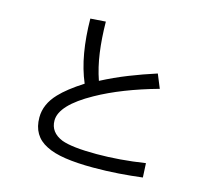

<svg xmlns="http://www.w3.org/2000/svg" viewBox="-111 -844 1141 1047"><g transform="rotate(15 460.0 -320.5)"><path d="M361 -714Q362 -620 373 -540.5Q384 -461 408 -392Q481 -430 555.5 -459.5Q630 -489 708 -514L740 -436Q539 -380 401 -303Q230 -208 230 -121Q230 -54 301 -25Q360 -3 499 -3Q563 -3 631.5 -8.5Q700 -14 772 -25L776 55Q712 63 643 68Q574 73 499 73Q408 73 341.5 63Q275 53 233 31Q146 -12 146 -116Q146 -191 207 -255Q251 -302 337 -357Q306 -430 291 -517.5Q276 -605 275 -708Z"/></g></svg>

Font: BM YEONSUNG
Style: Regular
Weight: 400
Designer: Bongjin Kim; Myungsoo Han; Jaehyun Keum; Jihee Min; Dokyung Lee; Chorong Kim; Jooyeon Kang; Sang-a Kim;
Foundry: Sandoll Communications Inc.
Version: Version 1.000;PS 1;hotconv 16.6.51;makeotf.lib2.5.65220